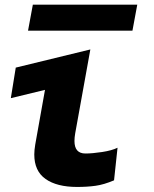

<svg xmlns="http://www.w3.org/2000/svg" viewBox="-20 -766 640 798"><path d="M122.5 -124Q122.5 -141.5 126.5 -165.5L167 -392.5L25 -358L45.5 -485L355.5 -560.5L292.5 -211.5Q289.5 -194.5 289.5 -180Q289.5 -128 335 -128Q363.5 -128 404.5 -134.2Q445.5 -140.5 468.5 -152L454 -16.5Q411.5 1.5 377 6.2Q342.5 11 300.5 11Q216.5 11 169.5 -22Q122.5 -55 122.5 -124ZM116.5 -746.5H550.5L530.5 -638.5H96.5Z"/></svg>

Font: JuliaMono Black
Style: Italic
Weight: 900
Italic angle: -9°
Monospace: yes
Designer: cormullion
Foundry: corm
Version: Version 0.057; ttfautohint (v1.8.4)